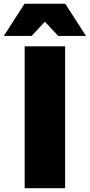

<svg xmlns="http://www.w3.org/2000/svg" viewBox="-62 -995 474 1015"><path d="M282.3 -750V0H68.4V-750ZM283 -975.3 392.4 -805.2H245.6L149.6 -907.8H201.1L105.1 -805.2H-41.7L67.7 -975.3Z"/></svg>

Font: Unbounded Variable
Style: Regular
Weight: 400
Designer: Luke Prowse, Jean-Baptiste Morizot, Fátima Lázaro, Florian Runge
Foundry: NaN
Version: Version 1.600;FEAKit 1.0